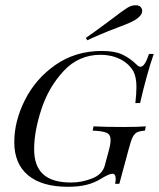

<svg xmlns="http://www.w3.org/2000/svg" viewBox="-20 -694 602 725"><path d="M414.5 0Q416.9 -8.9 416.9 -17.7Q416.9 -37.9 404.8 -37.9Q391.9 -37.9 362.1 -19.4Q335.5 -3.2 306 4Q276.6 11.3 237.1 11.3Q137.9 11.3 85.9 -32.3Q33.9 -75.8 33.9 -157.3Q33.9 -236.3 74.2 -316.5Q114.5 -396.8 189.9 -449.2Q265.3 -501.6 364.5 -501.6Q412.9 -501.6 441.5 -488.3Q470.2 -475 496.8 -449.2Q504 -441.9 510.5 -441.9Q518.5 -441.9 526.2 -453.2Q533.9 -464.5 542.7 -490.3H560.5Q534.7 -416.1 508.9 -304.8H491.1Q495.2 -339.5 495.2 -365.3Q495.2 -402.4 483.9 -424.2Q466.9 -454 433.9 -470.6Q400.8 -487.1 359.7 -487.1Q277.4 -487.1 220.6 -426.2Q163.7 -365.3 136.3 -281.5Q108.9 -197.6 108.9 -130.6Q108.9 -66.9 143.1 -35.9Q177.4 -4.8 248.4 -4.8Q288.7 -4.8 327.8 -20.2Q366.9 -35.5 375.8 -69.4L390.3 -123.4Q397.6 -150 397.6 -165.3Q397.6 -185.5 383.1 -192.3Q368.5 -199.2 329.8 -200.8L333.1 -216.9Q375.8 -214.5 446.8 -214.5Q501.6 -214.5 530.6 -216.9L527.4 -200.8Q507.3 -199.2 497.6 -194.4Q487.9 -189.5 481 -176.2Q474.2 -162.9 466.1 -131.5L430.6 0ZM404 -623.4Q443.5 -654 462.1 -665.3Q476.6 -674.2 492.7 -674.2Q509.7 -674.2 515.3 -661.3Q516.9 -656.5 516.9 -653.2Q516.9 -642.7 508.5 -633.5Q500 -624.2 488.7 -617.7Q473.4 -608.9 451.2 -600.4Q429 -591.9 425 -590.3Q354.8 -563.7 309.7 -541.9L304 -550.8Q337.9 -574.2 366.5 -595.6Q395.2 -616.9 404 -623.4Z"/></svg>

Font: Playfair Display SC
Style: Italic
Weight: 400
Italic angle: -14°
Designer: Claus Eggers Sørensen
Foundry: Claus Eggers Sørensen
Version: Version 1.202; ttfautohint (v1.6)